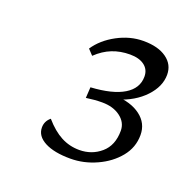

<svg xmlns="http://www.w3.org/2000/svg" viewBox="-81 -660 553 553"><g transform="rotate(20 196.0 -383.5)"><path d="M187.5 -188.5Q137.7 -188.5 108.9 -203.6Q80.1 -218.8 80.1 -245.1Q80.1 -264.6 95.7 -277.3Q121.1 -248 147 -234.4Q172.9 -220.7 203.1 -220.7Q241.2 -220.7 269 -244.6Q296.9 -268.6 296.9 -313.5Q296.9 -338.9 274.9 -355.5Q252.9 -372.1 218.8 -372.1Q207 -372.1 194.8 -371.1Q182.6 -370.1 169.9 -368.2L171.9 -401.4Q238.3 -405.3 272.9 -426.3Q307.6 -447.3 307.6 -483.4Q307.6 -504.9 291.5 -517.1Q275.4 -529.3 247.1 -529.3Q217.8 -529.3 192.9 -519.5Q168 -509.8 145.5 -488.3L129.9 -504.9Q151.4 -537.1 190.4 -558.1Q229.5 -579.1 270.5 -579.1Q315.4 -579.1 341.3 -560.5Q367.2 -542 367.2 -510.7Q367.2 -474.6 336.9 -442.4Q306.6 -410.2 255.9 -394.5L247.1 -403.3Q295.9 -401.4 325.2 -379.4Q354.5 -357.4 354.5 -321.3Q354.5 -283.2 330.1 -253.4Q305.7 -223.6 267.1 -206.1Q228.5 -188.5 187.5 -188.5Z"/></g></svg>

Font: Crimson Pro ExtraLight
Style: Italic
Weight: 250
Italic angle: -12°
Designer: Jacques Le Bailly
Foundry: Baron von Fonthausen
Version: Version 1.003